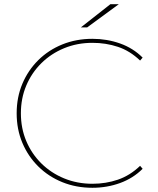

<svg xmlns="http://www.w3.org/2000/svg" viewBox="-20 -887 751 910"><path d="M418 3Q341 3 275.5 -23.5Q210 -50 161.5 -98Q113 -146 86 -210Q59 -274 59 -350Q59 -426 86 -490Q113 -554 161.5 -602Q210 -650 275.5 -676.5Q341 -703 418 -703Q487 -703 549 -681Q611 -659 656 -614L644 -600Q596 -646 539 -665Q482 -684 418 -684Q346 -684 284 -658.5Q222 -633 176 -587.5Q130 -542 104.5 -481.5Q79 -421 79 -350Q79 -279 104.5 -218.5Q130 -158 176 -112.5Q222 -67 284 -41.5Q346 -16 418 -16Q482 -16 539 -35.5Q596 -55 644 -101L656 -87Q611 -42 549 -19.5Q487 3 418 3ZM363 -757 503 -867H543L393 -757Z"/></svg>

Font: Montserrat Thin Thin
Style: Regular
Weight: 250
Version: Version 9.000